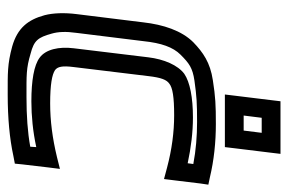

<svg xmlns="http://www.w3.org/2000/svg" viewBox="-148 -584 766 511"><g transform="rotate(90 235.5 -328.0)"><path d="M417 -4 425 -72 429 -104 397 -96C347 -84 301 -78 255 -78C204 -78 178 -83 166 -91C157 -98 154 -110 158 -141L182 -339C186 -374 192 -388 202 -395C213 -404 238 -408 286 -408C331 -408 377 -402 426 -389L456 -381L460 -413L468 -479L471 -499L452 -503C406 -514 358 -519 310 -519C259 -519 238 -518 193 -511C146 -504 119 -485 92 -459C61 -428 45 -379 39 -326L17 -148C13 -116 14 -86 20 -63C32 -19 54 9 103 23C151 36 174 35 232 35C293 35 348 30 394 20L415 16L417 -4ZM370 -25C331 -18 288 -15 238 -15C179 -15 162 -14 122 -26C87 -35 79 -46 69 -82C64 -99 63 -120 67 -148L89 -326C94 -374 105 -405 125 -425C148 -448 160 -457 194 -462C237 -468 254 -469 304 -469C342 -469 379 -466 416 -459L414 -444C372 -453 331 -458 292 -458C239 -458 198 -450 176 -435C153 -418 137 -381 132 -339L108 -141C103 -101 111 -66 133 -50C153 -35 194 -28 249 -28C288 -28 329 -32 371 -41L370 -25ZM374 -568 386 -666 389 -691H364H274H249L246 -666L234 -568L231 -543H256H346H371L374 -568ZM327 -593H287L293 -641H333L327 -593Z"/></g></svg>

Font: Gamestation Display Outline
Style: Italic
Weight: 400
Designer: Jonas Hecksher
Foundry: Jonas Hecksher, Playtypeª, e-types AS
Version: Version 1.003